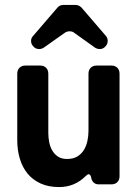

<svg xmlns="http://www.w3.org/2000/svg" viewBox="-20 -748 563 779"><path d="M238 -728H286Q300 -728 311 -717L409 -603Q417 -594 417 -582Q417 -570 409 -561L408 -560Q399 -549 385 -549Q374 -549 365 -555L281 -615Q274 -621 262 -621Q252 -621 243 -615L158 -555Q149 -549 139 -549Q124 -549 115 -560L114 -561Q106 -570 106 -582Q106 -594 115 -603L213 -717Q222 -728 238 -728ZM220 11Q177 11 145 -3.5Q113 -18 92 -43.5Q71 -69 60.5 -104Q50 -139 50 -179V-449Q50 -464 59 -473Q68 -482 83 -482H143Q158 -482 167 -473Q176 -464 176 -449V-209Q176 -191 179.5 -172Q183 -153 192 -137.5Q201 -122 215.5 -112.5Q230 -103 252 -103Q277 -103 293.5 -113Q310 -123 320 -139Q330 -155 334.5 -175.5Q339 -196 339 -217V-449Q339 -464 348 -473Q357 -482 372 -482H432Q447 -482 456 -473Q465 -464 465 -449V-33Q465 -18 456 -9Q447 0 432 0H380Q368 0 360 -7.5Q352 -15 350 -27Q347 -41 340 -41Q335 -41 328 -34Q283 11 220 11Z"/></svg>

Font: Higure Gothic Black
Style: Regular
Weight: 900
Designer: Yoshimichi Ohira
Foundry: Positype
Version: Version 1.000